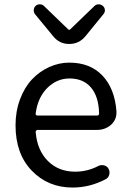

<svg xmlns="http://www.w3.org/2000/svg" viewBox="-20 -842 594 875"><path d="M310.5 12.7Q199.2 12.7 125 -64Q50.8 -140.6 50.8 -271.5Q50.8 -335 71.3 -389.6Q91.8 -444.3 126 -480.5Q160.2 -516.6 204.6 -536.6Q249 -556.6 295.9 -556.6Q390.6 -556.6 446.8 -497.6Q502.9 -438.5 510.7 -335Q510.7 -331.1 510.7 -328.1Q510.7 -296.9 487.3 -274.4Q460 -250 422.9 -250H151.4Q147.5 -250 145 -247.1Q142.6 -244.1 142.6 -240.2Q149.4 -157.2 198.2 -108.4Q247.1 -59.6 322.3 -59.6Q378.9 -59.6 428.7 -85.9Q440.4 -91.8 454.1 -88.4Q467.8 -85 474.6 -73.2Q481.4 -60.5 478 -46.4Q474.6 -32.2 461.9 -25.4Q389.6 12.7 310.5 12.7ZM142.6 -325.2Q141.6 -321.3 144 -318.4Q146.5 -315.4 150.4 -315.4H421.9Q426.8 -315.4 429.2 -317.9Q431.6 -320.3 431.6 -325.2Q429.7 -402.3 394.5 -443.4Q359.4 -484.4 296.9 -484.4Q239.3 -484.4 195.8 -441.4Q152.3 -398.4 142.6 -325.2ZM221.7 -677.7 139.6 -777.3Q133.8 -785.2 133.8 -794.9Q133.8 -807.6 142.6 -815.4Q150.4 -822.3 161.1 -822.3Q161.1 -822.3 162.1 -822.3Q172.9 -822.3 180.7 -814.5L291 -708Q293 -706.1 295.4 -706.1Q297.9 -706.1 299.8 -708L410.2 -814.5Q418 -822.3 429.7 -822.3Q429.7 -822.3 429.7 -822.3Q440.4 -822.3 448.2 -815.4Q458 -807.6 458 -794.9Q458 -785.2 451.2 -777.3L370.1 -677.7Q340.8 -641.6 295.4 -641.6Q250 -641.6 221.7 -677.7Z"/></svg>

Font: Gen Jyuu GothicX Regular
Style: Regular
Weight: 400
Designer: [Source Han Sans]
Ryoko NISHIZUKA  (kana & ideographs); Paul D. Hunt (Latin, Greek & Cyrillic); Wenlong ZHANG  (bopomofo
Version: Version 1.002.20150607